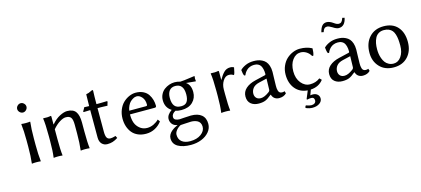

<svg xmlns="http://www.w3.org/2000/svg" viewBox="-66 -1218 4469 2036"><g transform="rotate(-15 2168.0 -200.5)"><path d="M165.5 -561.5Q149.9 -577.1 149.9 -597.2Q149.9 -617.2 165.5 -632.6Q181.2 -647.9 201.2 -647.9Q221.2 -647.9 236.6 -632.6Q252 -617.2 252 -597.2Q252 -577.1 236.6 -561.5Q221.2 -545.9 201.2 -545.9Q181.2 -545.9 165.5 -561.5ZM160.2 -180.2V-250Q160.2 -356.4 150.9 -430.2L152.8 -433.1Q171.4 -430.2 200.2 -430.2Q229 -430.2 247.1 -433.1L249 -430.2Q240.2 -356.9 240.2 -250V-180.2Q240.2 -73.2 249 0L247.1 2.9Q229 0 200.2 0Q170.9 0 152.8 2.9L150.9 0Q160.2 -73.7 160.2 -180.2Z M624 -379.9Q595.7 -379.9 556.2 -355.2Q516.6 -330.6 480 -287.1V-180.2Q480 -57.1 487.8 0L485.8 2.9Q467.8 0 439 0Q410.2 0 392.1 2.9L390.1 0Q399.9 -67.9 399.9 -180.2V-233.9Q399.9 -366.7 390.1 -428.2L392.1 -431.2Q437.5 -427.2 474.1 -435.1Q480 -435.1 480 -424.8V-342.8L481.9 -339.8Q525.4 -391.1 573 -415.5Q620.6 -439.9 654.8 -439.9Q720.2 -439.9 748.5 -401.4Q776.9 -362.8 776.9 -282.2V-180.2Q776.9 -60.5 785.2 0L783.2 2.9Q764.6 0 735.8 0Q707 0 689 2.9L687 0Q696.8 -77.6 696.8 -180.2V-277.8Q696.8 -336.9 680.2 -358.4Q663.6 -379.9 624 -379.9Z M895.5 -430.2Q895.5 -460.4 896.7 -500Q897.9 -539.6 897.9 -557.1L899.9 -560.1Q914.6 -562 925.8 -566.2Q937 -570.3 949.5 -576.7Q961.9 -583 969.7 -585.9Q978.5 -585.9 978.5 -576.2Q975.6 -518.1 975.6 -430.2H1021.5Q1055.7 -430.2 1091.8 -432.1L1096.7 -424.8Q1087.9 -401.9 1084.5 -383.8Q1051.8 -386.2 1012.7 -386.2H975.6V-126Q975.6 -81.5 987.3 -61.3Q999 -41 1027.8 -41Q1047.4 -41 1083.5 -51.8L1095.7 -26.9Q1064.5 -6.8 1037.8 1.5Q1011.2 9.8 979.5 9.8Q942.9 9.8 919.2 -14.9Q895.5 -39.6 895.5 -85.9V-386.2Q866.7 -386.2 823.7 -383.8L818.8 -391.1Q835 -416 841.8 -432.1Q854 -430.2 895.5 -430.2Z M1293.5 -272.9H1477.5Q1491.7 -272.9 1491.7 -287.1Q1491.7 -339.4 1465.1 -369.6Q1438.5 -399.9 1407.7 -399.9Q1399.4 -399.9 1388.4 -397Q1377.4 -394 1362.5 -385Q1347.7 -376 1334.5 -362.8Q1321.3 -349.6 1309.8 -325.9Q1298.3 -302.2 1293.5 -272.9ZM1560.5 -104 1578.6 -79.1Q1548.8 -38.6 1503.9 -14.4Q1459 9.8 1404.8 9.8Q1355 9.8 1315.9 -7.3Q1276.9 -24.4 1252.4 -54.7Q1228 -85 1215.3 -124Q1202.6 -163.1 1202.6 -209Q1202.6 -261.7 1221.2 -306.6Q1239.7 -351.6 1269.5 -379.9Q1299.3 -408.2 1335.4 -424.1Q1371.6 -439.9 1407.7 -439.9Q1454.6 -439.9 1489.7 -422.4Q1524.9 -404.8 1543.9 -376Q1563 -347.2 1571.8 -315.4Q1580.6 -283.7 1580.6 -250Q1580.6 -232.9 1562.5 -232.9H1290.5Q1290.5 -161.6 1312.5 -121.1Q1330.6 -88.4 1361.1 -67.6Q1391.6 -46.9 1432.6 -46.9Q1469.2 -46.9 1503.9 -63.7Q1538.6 -80.6 1560.5 -104Z M1711.4 104Q1711.4 153.8 1744.6 180.4Q1777.8 207 1835.4 207Q1909.2 207 1955.3 173.1Q2001.5 139.2 2001.5 91.8Q2001.5 66.9 1991 49.3Q1980.5 31.7 1963.1 23.4Q1945.8 15.1 1929.4 12Q1913.1 8.8 1895.5 8.8Q1871.6 8.8 1832.5 12Q1793.5 15.1 1780.8 15.1Q1752 29.3 1731.7 54.4Q1711.4 79.6 1711.4 104ZM1834.5 -439.9Q1866.2 -439.9 1896.5 -430.2Q1939 -432.6 1988.5 -440.2Q2038.1 -447.8 2054.7 -449.2L2057.6 -445.8Q2054.7 -432.6 2054.7 -419.9Q2054.7 -407.2 2057.6 -394L2054.7 -391.1Q1955.6 -400.4 1950.7 -400.9Q2000.5 -368.2 2000.5 -289.1Q2000.5 -223.1 1956.1 -179.7Q1911.6 -136.2 1831.5 -136.2Q1792 -136.2 1767.6 -146Q1723.6 -123.5 1723.6 -87.9Q1723.6 -65.9 1741.9 -56.4Q1760.3 -46.9 1785.6 -46.9Q1791.5 -46.9 1838.1 -50.5Q1884.8 -54.2 1911.6 -54.2Q1986.3 -54.2 2026.9 -20.5Q2067.4 13.2 2067.4 78.1Q2067.4 126.5 2035.2 165.5Q2002.9 204.6 1949.7 225.8Q1896.5 247.1 1833.5 247.1Q1746.1 247.1 1692.9 216.6Q1639.6 186 1639.6 124Q1639.6 102.1 1651.4 81.8Q1663.1 61.5 1681.4 46.9Q1699.7 32.2 1716.6 22.7Q1733.4 13.2 1749.5 6.8Q1711.4 0.5 1692.4 -23.2Q1673.3 -46.9 1673.3 -78.1Q1673.3 -125.5 1730.5 -165Q1665.5 -205.1 1665.5 -287.1Q1665.5 -322.8 1680.7 -352.5Q1695.8 -382.3 1720.5 -400.9Q1745.1 -419.4 1774.7 -429.7Q1804.2 -439.9 1834.5 -439.9ZM1831.5 -399.9Q1788.6 -399.9 1766.1 -371.1Q1743.7 -342.3 1743.7 -292Q1743.7 -234.4 1765.6 -205.1Q1787.6 -175.8 1839.4 -175.8Q1884.8 -175.8 1903.6 -203.9Q1922.4 -231.9 1922.4 -284.2Q1922.4 -399.9 1831.5 -399.9Z M2446.3 -439.9Q2464.4 -439.9 2481.9 -432.1L2485.8 -428.2Q2474.6 -365.2 2466.3 -354L2458 -352.1Q2442.9 -366.2 2409.2 -366.2Q2372.6 -366.2 2346.4 -325Q2320.3 -283.7 2320.3 -231.9V-180.2Q2320.3 -57.1 2328.1 0L2326.2 2.9Q2307.6 0 2279.3 0Q2250 0 2231.9 2.9L2230 0Q2240.2 -71.3 2240.2 -180.2V-234.9Q2240.2 -364.7 2230 -429.2L2231.9 -432.1Q2277.3 -428.2 2314 -436Q2320.3 -436 2320.3 -425.8V-334Q2336.9 -362.3 2348.4 -378.7Q2359.9 -395 2375 -410.6Q2390.1 -426.3 2407.5 -433.1Q2424.8 -439.9 2446.3 -439.9Z M2787.6 -225.1 2702.6 -205.1Q2654.3 -193.8 2632.6 -166.7Q2610.8 -139.6 2610.8 -105Q2610.8 -77.1 2627.9 -58.6Q2645 -40 2677.7 -40Q2717.3 -40 2770.5 -80.1Q2784.7 -90.8 2784.7 -106ZM2787.6 -47.9H2783.7Q2743.2 -13.7 2714.8 -2Q2686.5 9.8 2641.6 9.8Q2588.9 9.8 2555.7 -17.6Q2522.5 -44.9 2522.5 -98.1Q2522.5 -150.4 2562 -186Q2601.6 -221.7 2670.4 -237.8L2781.7 -264.2Q2788.6 -266.6 2788.6 -275.9Q2788.6 -308.1 2782.2 -331.8Q2775.9 -355.5 2766.8 -368.4Q2757.8 -381.3 2744.4 -388.7Q2731 -396 2720.5 -397.9Q2710 -399.9 2696.8 -399.9Q2671.9 -399.9 2650.9 -391.6Q2629.9 -383.3 2616.2 -370.1Q2602.5 -356.9 2594 -343.8Q2585.4 -330.6 2580.6 -316.9L2567.4 -317.9Q2556.6 -336.9 2552.7 -381.8Q2573.2 -404.3 2612.3 -422.1Q2651.4 -439.9 2702.6 -439.9Q2727.5 -439.9 2749.3 -436Q2771 -432.1 2793.5 -421.1Q2815.9 -410.2 2831.8 -392.6Q2847.7 -375 2857.7 -345.5Q2867.7 -315.9 2867.7 -276.9Q2867.7 -273.4 2865.7 -208Q2863.8 -142.6 2863.8 -126Q2863.8 -108.9 2864.7 -97.9Q2865.7 -86.9 2869.9 -71.8Q2874 -56.6 2884.3 -48.8Q2894.5 -41 2910.6 -41Q2924.3 -41 2938.5 -45.9L2945.8 -21Q2916 9.8 2865.7 9.8Q2836.9 9.8 2816.4 -4.9Q2795.9 -19.5 2787.6 -47.9Z M3192.4 96.2Q3167 96.2 3147.5 102.1L3141.6 96.2L3177.7 8.8Q3092.8 2.4 3043.2 -57.6Q2993.7 -117.7 2993.7 -211.9Q2993.7 -262.7 3012.7 -306.6Q3031.7 -350.6 3062.5 -379.2Q3093.3 -407.7 3131.6 -423.8Q3169.9 -439.9 3209.5 -439.9Q3283.7 -439.9 3339.4 -410.2L3341.8 -407.2Q3341.8 -365.7 3330.6 -332L3317.4 -331.1Q3298.3 -364.3 3268.8 -382.1Q3239.3 -399.9 3207.5 -399.9Q3154.3 -399.9 3117.9 -351.1Q3081.5 -302.2 3081.5 -224.1Q3081.5 -146 3122.3 -96.4Q3163.1 -46.9 3219.7 -46.9Q3283.7 -46.9 3326.7 -81.1H3330.6L3350.6 -61Q3302.2 3.4 3211.4 8.8L3190.4 66.9Q3202.1 64 3216.8 64Q3247.6 64 3267.6 81.1Q3287.6 98.1 3287.6 126Q3287.6 158.2 3257.1 179.2Q3226.6 200.2 3180.7 200.2Q3144.5 200.2 3106.4 183.1Q3106.4 167.5 3116.7 157.2Q3154.3 170.9 3174.8 170.9Q3197.8 170.9 3211.7 160.4Q3225.6 149.9 3225.6 130.9Q3225.6 96.2 3192.4 96.2Z M3706.5 -225.1 3621.6 -205.1Q3573.2 -193.8 3551.5 -166.7Q3529.8 -139.6 3529.8 -105Q3529.8 -77.1 3546.9 -58.6Q3564 -40 3596.7 -40Q3636.2 -40 3689.5 -80.1Q3703.6 -90.8 3703.6 -106ZM3706.5 -47.9H3702.6Q3662.1 -13.7 3633.8 -2Q3605.5 9.8 3560.5 9.8Q3507.8 9.8 3474.6 -17.6Q3441.4 -44.9 3441.4 -98.1Q3441.4 -150.4 3481 -186Q3520.5 -221.7 3589.4 -237.8L3700.7 -264.2Q3707.5 -266.6 3707.5 -275.9Q3707.5 -308.1 3701.2 -331.8Q3694.8 -355.5 3685.8 -368.4Q3676.8 -381.3 3663.3 -388.7Q3649.9 -396 3639.4 -397.9Q3628.9 -399.9 3615.7 -399.9Q3590.8 -399.9 3569.8 -391.6Q3548.8 -383.3 3535.2 -370.1Q3521.5 -356.9 3512.9 -343.8Q3504.4 -330.6 3499.5 -316.9L3486.3 -317.9Q3475.6 -336.9 3471.7 -381.8Q3492.2 -404.3 3531.2 -422.1Q3570.3 -439.9 3621.6 -439.9Q3646.5 -439.9 3668.2 -436Q3689.9 -432.1 3712.4 -421.1Q3734.9 -410.2 3750.7 -392.6Q3766.6 -375 3776.6 -345.5Q3786.6 -315.9 3786.6 -276.9Q3786.6 -273.4 3784.7 -208Q3782.7 -142.6 3782.7 -126Q3782.7 -108.9 3783.7 -97.9Q3784.7 -86.9 3788.8 -71.8Q3793 -56.6 3803.2 -48.8Q3813.5 -41 3829.6 -41Q3843.3 -41 3857.4 -45.9L3864.7 -21Q3835 9.8 3784.7 9.8Q3755.9 9.8 3735.4 -4.9Q3714.8 -19.5 3706.5 -47.9ZM3680.7 -587.9Q3697.8 -587.9 3709 -598.9Q3720.2 -609.9 3730.5 -640.1L3754.4 -633.8Q3736.3 -543.9 3667.5 -543.9Q3642.1 -543.9 3603.5 -569.8Q3568.4 -591.8 3549.8 -591.8Q3530.8 -591.8 3519.3 -580.6Q3507.8 -569.3 3500.5 -543.9L3476.6 -548.8Q3487.3 -594.2 3506.3 -616.2Q3525.4 -638.2 3556.6 -638.2Q3588.4 -638.2 3628.4 -609.9Q3657.2 -587.9 3680.7 -587.9Z M3912.6 -205.1Q3912.6 -311.5 3971.4 -375.7Q4030.3 -439.9 4128.4 -439.9Q4228 -439.9 4282.2 -378.9Q4336.4 -317.9 4336.4 -213.9Q4336.4 -114.3 4279.3 -52.2Q4222.2 9.8 4124.5 9.8Q4027.3 9.8 3970 -51.3Q3912.6 -112.3 3912.6 -205.1ZM4121.6 -399.9Q4087.9 -399.9 4063.2 -384.8Q4038.6 -369.6 4025.4 -343.3Q4012.2 -316.9 4006.3 -287.1Q4000.5 -257.3 4000.5 -222.2Q4000.5 -196.8 4003.9 -172.4Q4007.3 -147.9 4016.8 -121.3Q4026.4 -94.7 4040.8 -75Q4055.2 -55.2 4079.1 -42.5Q4103 -29.8 4133.3 -29.8Q4183.1 -29.8 4215.8 -76.9Q4248.5 -124 4248.5 -195.8Q4248.5 -234.9 4245.6 -263.9Q4242.7 -293 4234.4 -319.6Q4226.1 -346.2 4212.2 -363Q4198.2 -379.9 4175.5 -389.9Q4152.8 -399.9 4121.6 -399.9Z"/></g></svg>

Font: Linear Smooth
Style: Regular
Weight: 400
Designer: Philipp H. Poll, Flanker
Foundry: Philipp H. Poll, reworked by Flanker
Version: Version 1.061 | FøM Fix